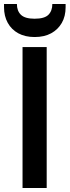

<svg xmlns="http://www.w3.org/2000/svg" viewBox="-43 -934 346 954"><path d="M69 0V-700H189V0ZM129 -750Q82 -750 48 -768.5Q14 -787 -4.5 -820.5Q-23 -854 -23 -898V-914H41Q41 -880 61 -860.5Q81 -841 129 -841Q178 -841 197.5 -860.5Q217 -880 217 -914H283V-898Q283 -853 264 -820Q245 -787 211 -768.5Q177 -750 129 -750Z"/></svg>

Font: DM Sans 24pt SemiBold
Style: Regular
Weight: 600
Designer: Colophon Foundry, Jonny Pinhorn
Foundry: Colophon Foundry
Version: Version 4.004;gftools[0.9.30]